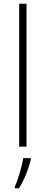

<svg xmlns="http://www.w3.org/2000/svg" viewBox="-20 -780 242 1021"><path d="M121 0V-760H82V0ZM144 69V61H103C98 103 74 180 59 213V221H81C110 176 132 117 144 69Z"/></svg>

Font: Noto Sans SemiCondensed ExtraLight
Style: Regular
Weight: 200
Width: 4
Designer: Monotype Design Team
Foundry: Monotype Imaging Inc.
Version: Version 2.013